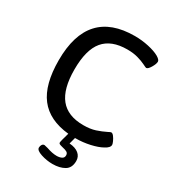

<svg xmlns="http://www.w3.org/2000/svg" viewBox="-215 -828 1050 1159"><g transform="rotate(30 309.5 -248.0)"><path d="M589 -69Q589 -49 556 -32Q526 -15 477 -4Q428 7 378 7H374L362 52Q404 55 427 74Q450 93 450 124Q450 172 417 191.5Q384 211 334 211Q293 211 253.5 198Q214 185 214 166Q214 154 220 145Q226 136 236 136Q239 136 261 142Q301 156 331 156Q351 156 365.5 149Q380 142 380 125Q380 110 368.5 103.5Q357 97 337 93Q321 89 314.5 86Q308 83 308 76Q308 67 326 5Q187 -9 120.5 -95.5Q54 -182 54 -351Q54 -707 380 -707Q429 -707 476.5 -696.5Q524 -686 552 -670Q577 -655 577 -642Q577 -626 561.5 -600Q546 -574 534 -574Q531 -574 509 -585Q487 -596 455 -605Q423 -614 381 -614Q270 -614 217 -550.5Q164 -487 164 -350Q164 -215 216.5 -150Q269 -85 378 -85Q426 -85 461 -96.5Q496 -108 528 -124Q542 -132 547 -132Q556 -132 565.5 -119.5Q575 -107 582 -91.5Q589 -76 589 -69Z"/></g></svg>

Font: Asap-Medium
Style: Regular
Weight: 500
Designer: Pablo Cosgaya
Foundry: Omnibus-Type
Version: Version 2.000; ttfautohint (v1.8)